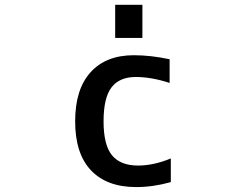

<svg xmlns="http://www.w3.org/2000/svg" viewBox="-20 -761 1040 792"><path d="M455.1 -604.5V-741.2H567.4V-604.5ZM532.2 -533.2Q601.6 -533.2 679.7 -516.6V-418.9Q604.5 -443.4 540 -443.4Q472.7 -443.4 439.9 -400.4Q407.2 -357.4 407.2 -260.7Q407.2 -163.1 441.9 -120.6Q476.6 -78.1 549.8 -78.1Q613.3 -78.1 684.6 -107.4V-9.8Q611.3 10.7 542 10.7Q420.9 10.7 355.5 -58.1Q290 -127 290 -260.7Q290 -392.6 353.5 -462.9Q417 -533.2 532.2 -533.2Z"/></svg>

Font: Gen Shin Gothic Monospace Medium
Style: Regular
Weight: 500
Designer: [Source Han Sans]
Ryoko NISHIZUKA  (kana & ideographs); Paul D. Hunt (Latin, Greek & Cyrillic); Wenlong ZHANG  (bopomofo
Version: Version 1.002.20150607